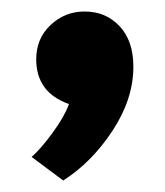

<svg xmlns="http://www.w3.org/2000/svg" viewBox="-20 -173 287 334"><path d="M35 100Q51 86 71.5 58Q92 30 100 8Q43 -12 43 -70Q43 -106 68 -129.5Q93 -153 127 -153Q164 -153 188 -127.5Q212 -102 212 -57Q212 -1 176 54Q140 109 90 141Z"/></svg>

Font: ReCut ExtraBold
Style: Regular
Weight: 800
Designer: Giant Group (for alternate capitals set)
Version: Version 2.002;FEAKit 1.0